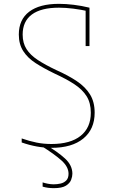

<svg xmlns="http://www.w3.org/2000/svg" viewBox="-20 -760 590 1000"><path d="M248 10Q211 10 172 3Q133 -4 93 -18V-39Q133 -25 170 -17.5Q207 -10 248 -10Q347 -10 400 -52.5Q453 -95 453 -173Q453 -224 431 -259Q409 -294 367 -321.5Q325 -349 264 -377Q208 -404 166 -431Q124 -458 101 -494Q78 -530 78 -580Q78 -658 132 -699Q186 -740 287 -740Q323 -740 364 -735Q405 -730 446 -720V-520H426V-713L442 -701Q401 -710 361.5 -715Q322 -720 287 -720Q194 -720 146 -684.5Q98 -649 98 -580Q98 -536 118 -504.5Q138 -473 177 -447.5Q216 -422 273 -395Q336 -367 380.5 -337Q425 -307 449 -268Q473 -229 473 -173Q473 -87 414 -38.5Q355 10 248 10ZM260 220Q245 220 230 218Q215 216 202 212V190Q214 194 229.5 197Q245 200 260 200Q278 200 295.5 196Q313 192 325 180Q337 168 337 145Q337 109 300.5 76Q264 43 195 0L213 -9Q280 30 318.5 65.5Q357 101 357 145Q357 159 350.5 176.5Q344 194 323.5 207Q303 220 260 220Z"/></svg>

Font: M PLUS Code Latin SemiExpanded Thin
Style: Regular
Weight: 250
Width: 6
Designer: Coji Morishita
Foundry: UNDERFOREST DESIGN
Version: Version 1.002; ttfautohint (v1.8.3)